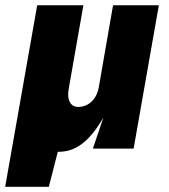

<svg xmlns="http://www.w3.org/2000/svg" viewBox="-20 -575 654 743"><path d="M0 147.9H168.9L203.6 12.7C226.6 12.7 249.5 8.8 272.5 -2.9C306.6 -20 341.8 -54.2 379.9 -119.6L339.4 0H497.1L594.7 -554.7H417.5L362.3 -237.3C353.5 -187.5 319.3 -161.1 282.2 -161.1C259.3 -161.1 236.8 -179.2 246.1 -232.4L302.7 -554.7H124Z"/></svg>

Font: Decalotype Black Italic
Style: Regular
Weight: 900
Italic angle: -10°
Designer: Alfredo Marco Pradil
Foundry: Alfredo Marco Pradil
Version: Version 1.0